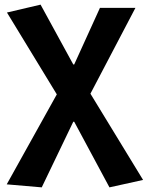

<svg xmlns="http://www.w3.org/2000/svg" viewBox="-20 -594 637 828"><path d="M160 214 296 -69H300L452 214L597 182L370 -190L564 -560H411L300 -316H296L155 -574L10 -540L225 -187L9 201Z"/></svg>

Font: Noto Sans CJK TC
Style: Bold
Weight: 700
Designer: Ryoko NISHIZUKA 西塚涼子 (kana, bopomofo & ideographs); Paul D. Hunt (Latin, Greek & Cyrillic); Sandoll Communications 산돌커뮤니
Foundry: Adobe
Version: Version 2.004;hotconv 1.0.118;makeotfexe 2.5.65603